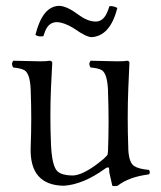

<svg xmlns="http://www.w3.org/2000/svg" viewBox="-20 -620 547 651"><path d="M304.2 -546.9Q328.6 -546.9 341.8 -574.7Q346.7 -585 351.1 -599.1Q366.7 -600.1 377.9 -592.8Q353.5 -498 291 -494.1Q272.9 -494.1 233.9 -521.5Q229.5 -524.4 227.1 -525.9Q195.8 -544.4 172.9 -544.9Q145 -544.9 132.8 -513.7Q129.9 -505.9 127 -497.1Q108.4 -494.6 100.1 -502Q124.5 -599.1 180.2 -600.1Q205.6 -600.1 245.1 -570.8Q249.5 -567.4 252 -565.9Q278.3 -547.4 304.2 -546.9ZM196.8 9.8Q79.6 8.3 84 -120.1Q87.9 -217.8 84 -315.9Q82 -370.1 63 -381.8Q50.8 -388.7 24.9 -391.1Q16.6 -402.8 24.9 -414.1Q95.2 -412.1 116.2 -412.1Q138.7 -412.1 148.9 -414.1Q155.8 -413.1 157.2 -408.2Q157.2 -407.2 152.8 -319.8Q148.9 -226.6 152.8 -132.8Q155.8 -56.2 175.3 -38.6Q190.9 -25.4 225.1 -24.9Q259.3 -24.9 315.4 -68.4Q324.2 -75.2 331.1 -81.1Q343.8 -92.8 344.7 -95.7Q345.7 -100.1 346.2 -107.9Q350.1 -205.6 346.2 -310.1Q346.2 -312.5 346.2 -314Q343.8 -369.6 325.7 -381.8Q313.5 -389.2 287.1 -391.1Q278.8 -402.8 287.1 -414.1Q357.4 -412.1 377.9 -412.1Q401.4 -412.1 412.1 -414.1Q418 -412.6 418.9 -408.2Q418.9 -407.2 415 -319.8Q411.1 -222.2 415 -117.7Q415 -115.2 415 -113.8Q417 -69.3 434.6 -57.1Q450.7 -46.9 484.9 -43.9Q491.2 -35.6 484.9 -28.8Q416.5 -20 378.9 9.8Q367.2 12.2 360.8 9.8Q360.8 9.8 350.6 -35.6Q350.1 -42.5 350.1 -46.9Q350.1 -56.2 338.4 -49.8Q336.9 -48.8 335.9 -47.9Q262.2 5.4 196.8 9.8Z"/></svg>

Font: Linux Libertine Display O
Style: Regular
Weight: 400
Designer: Philipp H. Poll
Foundry: Philipp H. Poll
Version: Version 5.0.9